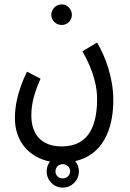

<svg xmlns="http://www.w3.org/2000/svg" viewBox="-20 -512 592 876"><path d="M262 -398C287 -398 308 -419 308 -444C308 -470 287 -492 262 -492C235 -492 214 -470 214 -444C214 -419 235 -398 262 -398ZM48 28C48 132 112 206 208 225C198 238 193 253 193 270C193 311 225 344 266 344C307 344 340 311 340 270C340 252 334 236 323 223C472 189 497 39 497 -55C497 -159 460 -255 423 -318L356 -278C412 -181 423 -107 423 -61C423 50 392 156 262 156C166 156 123 98 123 15C123 -38 136 -88 165 -153L103 -185C57 -90 48 -21 48 28ZM266 302C247 302 233 288 233 270C233 252 247 237 266 237C285 237 300 251 300 270C300 288 285 302 266 302Z"/></svg>

Font: Noto Sans Arabic ExtCond
Style: Regular
Weight: 400
Width: 2
Designer: Monotype Design Team, Nadine Chahine, Nizar Qandah and Khaled Hosny
Foundry: Monotype Imaging Inc.
Version: Version 2.012